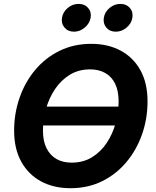

<svg xmlns="http://www.w3.org/2000/svg" viewBox="-20 -965 807 995"><path d="M643.6 -412.6 632.8 -314.9H162.1L173.3 -412.6ZM345.2 10.3Q258.3 10.3 192.6 -25.1Q127 -60.5 90.1 -127.2Q53.2 -193.8 53.2 -288.1Q53.2 -377 81.3 -458Q109.4 -539.1 161.9 -602.1Q214.4 -665 288.1 -701.4Q361.8 -737.8 453.1 -737.8Q539.6 -737.8 605.2 -702.6Q670.9 -667.5 707.8 -600.8Q744.6 -534.2 744.6 -439.5Q744.6 -350.1 716.3 -269.3Q688 -188.5 635.5 -125.5Q583 -62.5 509.5 -26.1Q436 10.3 345.2 10.3ZM351.6 -122.1Q411.1 -122.1 456.8 -150.1Q502.4 -178.2 533.2 -224.6Q564 -271 579.3 -327.1Q594.7 -383.3 594.7 -439Q594.7 -493.7 576.9 -530.5Q559.1 -567.4 525.9 -586.4Q492.7 -605.5 447.3 -605.5Q387.2 -605.5 341.6 -577.4Q295.9 -549.3 264.9 -502.9Q233.9 -456.5 218.3 -400.6Q202.6 -344.7 202.6 -288.6Q202.6 -234.4 220.9 -197.3Q239.3 -160.2 272.5 -141.1Q305.7 -122.1 351.6 -122.1ZM580.1 -800.8Q548.8 -800.8 531 -822Q513.2 -843.3 518.1 -873Q522.9 -903.3 548.1 -924.1Q573.2 -944.8 604 -944.8Q634.8 -944.8 652.8 -924.1Q670.9 -903.3 666 -873Q661.1 -843.3 636 -822Q610.8 -800.8 580.1 -800.8ZM363.3 -800.8Q332.5 -800.8 314.5 -822Q296.4 -843.3 301.3 -873Q306.2 -903.3 331.3 -924.1Q356.4 -944.8 387.2 -944.8Q418.5 -944.8 436.5 -924.1Q454.6 -903.3 449.7 -873Q444.3 -843.3 419.2 -822Q394 -800.8 363.3 -800.8Z"/></svg>

Font: Inter 17pt
Style: Bold Italic
Weight: 700
Italic angle: -9.3988°
Version: Version 4.001;git-66647c0bb